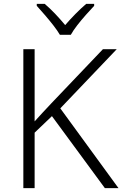

<svg xmlns="http://www.w3.org/2000/svg" viewBox="-20 -967 629 987"><path d="M589 0H519L247 -370L158 -285V0H100V-714H158V-343Q179 -366 200.5 -389.5Q222 -413 245 -437L509 -714H580L290 -410ZM288 -788Q275 -810 254 -837Q233 -864 210 -890.5Q187 -917 169 -937V-947H210Q237 -924 264.5 -895Q292 -866 315 -838Q339 -866 367.5 -895Q396 -924 423 -947H464V-937Q445 -917 421.5 -890.5Q398 -864 377 -837Q356 -810 344 -788Z"/></svg>

Font: Noto Sans Light
Style: Regular
Weight: 300
Designer: Monotype Design Team
Foundry: Monotype Imaging Inc.
Version: Version 2.007